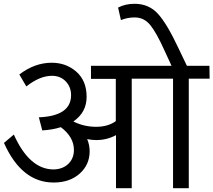

<svg xmlns="http://www.w3.org/2000/svg" viewBox="-20 -994 1126 1013"><path d="M1085 -647 1086 -579H976V-1H893V-579H675V-1H592V-281Q544 -255 488 -255Q465 -255 440 -260Q453 -229 453 -196Q453 -125 400.5 -78Q348 -31 263 -31Q94 -31 1 -240L53 -284Q135 -101 262 -100Q311 -101 340.5 -129.5Q370 -158 370 -203Q370 -271 301 -323Q257 -309 203 -306L185 -375Q355 -382 355 -492Q355 -535 327 -564.5Q299 -594 254 -594Q190 -594 119 -538L82 -601Q163 -663 253 -663Q329 -663 383 -615.5Q437 -568 437 -483Q437 -401 367 -353Q423 -325 487 -325Q550 -325 591 -355V-578H460V-647H885L849 -725Q806 -821 773 -861.5Q740 -902 691 -902Q652 -902 618 -888L603 -954Q641 -974 690 -974Q765 -974 813 -921.5Q861 -869 921 -741L966 -647Z"/></svg>

Font: Martel Sans
Style: Regular
Weight: 400
Designer: Dan Reynolds and Mathieu Réguer
Foundry: Dan Reynolds and Mathieu Réguer
Version: Version 1.001;PS 001.001;hotconv 1.0.70;makeotf.lib2.5.58329